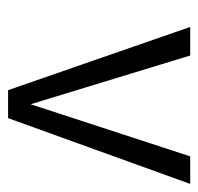

<svg xmlns="http://www.w3.org/2000/svg" viewBox="-28 -467 489 473"><g transform="rotate(90 216.5 -230.5)"><path d="M271 -5.9H202.1L46.4 -454.6H116.7L236.8 -61.5L365.2 -454.6H433.1Z"/></g></svg>

Font: RIT Meera New
Style: Regular
Weight: 400
Designer: Hussain K H
Foundry: RIT
Version: 1.6.2